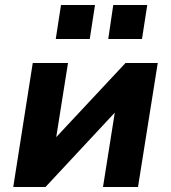

<svg xmlns="http://www.w3.org/2000/svg" viewBox="-20 -748 684 768"><path d="M33 0 111 -496H252L201 -175H182L482 -496H611L532 0H392L443 -322H462L162 0ZM413 -592 433 -728H569L548 -592ZM203 -592 224 -728H360L339 -592Z"/></svg>

Font: Nunito Sans 10pt ExtraBold
Style: Italic
Weight: 800
Italic angle: -9°
Designer: Vernon Adams
Foundry: Vernon Adams
Version: Version 3.101;gftools[0.9.27]